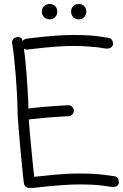

<svg xmlns="http://www.w3.org/2000/svg" viewBox="-20 -932 615 961"><path d="M553.7 -49.8Q575.2 -44.9 575.2 -17.6Q573.2 -6.8 564.9 -1Q556.6 4.9 543 3.9Q542 3.9 497.6 -2.4Q453.1 -8.8 377 -8.8Q338.9 -8.8 298.8 -5.9Q258.8 -2.9 225.1 0Q191.4 2.9 169.4 5.9Q147.5 8.8 145.5 8.8H127Q116.2 8.8 108.4 2Q100.6 -4.9 99.6 -15.6Q98.6 -18.6 96.2 -42Q93.8 -65.4 90.3 -100.1Q86.9 -134.8 83 -176.8Q79.1 -218.8 75.7 -259.3Q72.3 -299.8 69.8 -334Q67.4 -368.2 67.4 -387.7Q67.4 -417 64.9 -462.9Q62.5 -508.8 58.6 -557.1Q54.7 -605.5 49.8 -649.4Q44.9 -693.4 40 -719.7Q40 -729.5 46.9 -737.3Q53.7 -745.1 67.4 -747.1Q88.9 -747.1 93.8 -726.6Q100.6 -736.3 112.3 -738.3Q114.3 -738.3 136.2 -741.2Q158.2 -744.1 191.9 -747.6Q225.6 -751 266.6 -753.9Q307.6 -756.8 347.7 -756.8Q427.7 -756.8 475.1 -750Q522.5 -743.2 524.4 -742.2Q545.9 -737.3 545.9 -710Q541 -688.5 512.7 -688.5Q493.2 -691.4 467.8 -695.3Q446.3 -697.3 415.5 -699.7Q384.8 -702.1 347.7 -702.1Q309.6 -702.1 269.5 -699.2Q229.5 -696.3 195.8 -692.9Q162.1 -689.5 140.1 -686.5Q118.2 -683.6 116.2 -683.6Q107.4 -683.6 99.6 -688.5Q104.5 -656.2 108.4 -614.3Q112.3 -572.3 115.2 -530.3Q118.2 -488.3 120.1 -450.7Q122.1 -413.1 122.1 -388.7Q130.9 -389.6 150.4 -392.1Q169.9 -394.5 196.8 -397Q223.6 -399.4 255.9 -401.4Q288.1 -403.3 322.3 -405.3Q333 -405.3 341.3 -397.5Q349.6 -389.6 349.6 -377.9Q349.6 -367.2 341.8 -358.9Q334 -350.6 323.2 -350.6Q288.1 -348.6 253.4 -346.2Q218.8 -343.8 191.4 -341.3Q164.1 -338.9 145.5 -336.4Q127 -334 124 -334Q126 -300.8 129.9 -260.3Q133.8 -219.7 137.7 -179.2Q141.6 -138.7 145 -103.5Q148.4 -68.4 151.4 -46.9Q163.1 -47.9 187 -50.8Q210.9 -53.7 242.2 -56.6Q273.4 -59.6 308.1 -61.5Q342.8 -63.5 377 -63.5Q457 -63.5 504.4 -56.6Q551.8 -49.8 553.7 -49.8ZM228.5 -912.1Q245.1 -912.1 255.9 -901.4Q266.6 -890.6 266.6 -874Q266.6 -857.4 255.9 -846.2Q245.1 -835 228.5 -835Q211.9 -835 200.7 -846.2Q189.5 -857.4 189.5 -874Q189.5 -890.6 200.7 -901.4Q211.9 -912.1 228.5 -912.1ZM374 -912.1Q390.6 -912.1 401.4 -901.4Q412.1 -890.6 412.1 -874Q412.1 -857.4 401.4 -846.2Q390.6 -835 374 -835Q357.4 -835 346.7 -846.2Q335.9 -857.4 335.9 -874Q335.9 -890.6 346.7 -901.4Q357.4 -912.1 374 -912.1Z"/></svg>

Font: Coming Soon
Style: Regular
Weight: 400
Designer: Dathan Boardman
Foundry: Open Window
Version: Version 1.002